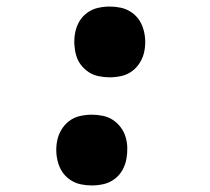

<svg xmlns="http://www.w3.org/2000/svg" viewBox="-20 -558 640 586"><path d="M315 -322Q298 -322 281 -325.5Q264 -329 250.5 -338Q237 -347 227 -360Q217 -373 212.5 -389Q208 -405 207 -422Q206 -439 209 -456Q212 -474 221 -490.5Q230 -507 245.5 -518.5Q261 -530 279 -534Q297 -538 315 -538Q332 -538 348.5 -534.5Q365 -531 379 -522Q393 -513 402.5 -500Q412 -487 417 -471Q422 -455 423 -438Q424 -421 421 -404Q418 -386 408.5 -369.5Q399 -353 384 -341.5Q369 -330 350.5 -326Q332 -322 315 -322ZM260 8Q243 8 226.5 4.5Q210 1 196 -8Q182 -17 172.5 -30Q163 -43 158 -59Q153 -75 152 -92Q151 -109 154 -126Q157 -144 166.5 -160.5Q176 -177 191 -188.5Q206 -200 224.5 -204Q243 -208 260 -208Q277 -208 294 -204.5Q311 -201 324.5 -192Q338 -183 348 -170Q358 -157 363 -141Q368 -125 368.5 -108Q369 -91 366 -74Q363 -56 354 -39.5Q345 -23 329.5 -11.5Q314 0 296 4Q278 8 260 8Z"/></svg>

Font: Iosevka Curly Slab HvExObl
Style: Regular
Weight: 900
Width: 7
Italic angle: -9°
Monospace: yes
Designer: Belleve Invis
Foundry: Belleve Invis
Version: Version 11.1.0; ttfautohint (v1.8.3)